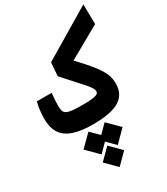

<svg xmlns="http://www.w3.org/2000/svg" viewBox="-247 -812 1091 1252"><g transform="rotate(-30 299.0 -186.5)"><path d="M262.2 4.9C445.8 4.9 521 -47.4 521 -153.3C521 -228 485.4 -283.7 356.4 -419.4L597.7 -555.2L595.2 -704.6L224.1 -482.9L216.3 -382.3C347.2 -234.9 385.7 -203.1 385.7 -170.9C385.7 -147.5 353 -139.2 262.2 -139.2C133.8 -139.2 122.1 -153.3 122.1 -215.3C122.1 -235.4 124 -274.4 127.9 -308.6H16.6C6.8 -273.9 1.5 -227.5 1.5 -185.5C1.5 -60.5 66.9 4.9 262.2 4.9ZM331.1 30.3 270 91.3 209 30.3 123 115.7 209 202.1 270 140.6 331.1 202.1 417 115.7ZM270 170.9 189.5 251.5 270 332.5 350.6 251.5Z"/></g></svg>

Font: Cascadia Mono NF
Style: Bold
Weight: 700
Monospace: yes
Designer: Aaron Bell
Foundry: Saja Typeworks
Version: Version 2404.023